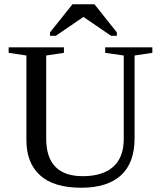

<svg xmlns="http://www.w3.org/2000/svg" viewBox="-20 -879 762 909"><path d="M565.9 -616.2 478 -628.9V-654.8H701.2V-628.9L617.2 -616.2V-225.1Q617.2 -107.4 552.5 -48.8Q487.8 9.8 364.7 9.8Q234.4 9.8 169.7 -49.1Q105 -107.9 105 -215.8V-616.2L21 -628.9V-654.8H282.7V-628.9L198.7 -616.2V-223.1Q198.7 -44.9 372.1 -44.9Q465.8 -44.9 515.9 -89.4Q565.9 -133.8 565.9 -221.2ZM216.8 -709.5V-725.6L323.2 -858.9H427.2L533.2 -725.6V-709.5H505.9L375 -798.8L244.1 -709.5Z"/></svg>

Font: Times New Roman
Style: Regular
Weight: 400
Designer: Steve Matteson
Foundry: Ascender Corporation
Version: Version 2.00.3